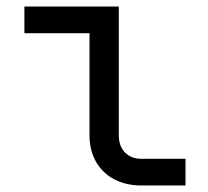

<svg xmlns="http://www.w3.org/2000/svg" viewBox="-20 -570 640 590"><path d="M415 0Q367 0 331 -19Q295 -38 275 -73Q255 -108 255 -155V-468H55V-550H345V-155Q345 -121 364 -101.5Q383 -82 415 -82H550V0Z"/></svg>

Font: JetBrains Mono Zero
Style: Regular-Zero
Weight: 400
Designer: Philipp Nurullin, Konstantin Bulenkov
Foundry: JetBrains
Version: Version 2.211